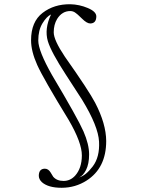

<svg xmlns="http://www.w3.org/2000/svg" viewBox="-20 -713 703 911"><path d="M437 -635.7Q437 -602.1 408.2 -601.6Q392.1 -601.6 368.9 -624.8Q345.7 -647.9 335.2 -654.3Q324.7 -660.6 313.5 -660.6Q274.4 -660.6 251 -623Q234.9 -596.2 234.9 -559.6Q234.9 -522.9 287.6 -444.3Q401.9 -282.2 431.6 -225.1Q483.4 -125.5 483.9 -43.9Q483.9 84 391.1 143.6Q337.9 177.7 273.2 178Q208.5 178.2 178.2 150.9Q164.6 137.7 164.1 121.6Q164.1 87.9 192.4 87.4Q209.5 87.4 220.2 105.5Q231 123.5 232.4 125.5Q249.5 145.5 281.5 145.5Q313.5 145.5 336.4 120.6Q368.2 85 368.4 24.7Q368.7 -35.6 306.6 -142.6Q186 -339.4 156.7 -404.5Q127.4 -469.7 127.4 -522Q127.4 -609.9 182.1 -651.9Q236.8 -693.8 313.5 -692.9Q356.4 -691.9 396.5 -675Q436.5 -658.2 437 -635.7ZM222.2 -644.5Q201.7 -635.3 181.6 -602.5Q161.6 -569.8 161.6 -520.8Q161.6 -471.7 227.1 -356.4Q349.1 -151.4 376 -89.8Q402.8 -28.3 402.8 19.5Q402.8 64.9 388.2 93.5Q373.5 122.1 355 128.9Q386.7 120.6 420.2 76.4Q453.6 32.2 450 -40.8Q446.3 -113.8 370.1 -238.8Q361.8 -252.4 292.2 -359.1Q222.7 -465.8 207 -517.6Q189.9 -576.2 222.2 -644.5Z"/></svg>

Font: Lancelot
Style: Regular
Weight: 400
Designer: Marion Kadi
Foundry: Marion Kadi, Anton Koovit
Version: 1.004